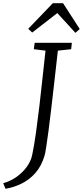

<svg xmlns="http://www.w3.org/2000/svg" viewBox="-110 -1010 518 1198"><path d="M-75.5 168 -90 133Q-45.5 121 -7.5 94.2Q30.5 67.5 56.8 31.5Q83 -4.5 91 -44Q103.5 -103.5 114.5 -182.2Q125.5 -261 135.8 -348.8Q146 -436.5 155.5 -525.2Q165 -614 174 -694L101 -703L106.5 -743H338.5L334 -703L251 -694Q240 -596.5 229.8 -505.5Q219.5 -414.5 210.2 -335.5Q201 -256.5 192.8 -194.2Q184.5 -132 178.2 -91.5Q172 -51 167.5 -37Q147.5 28.5 109.5 70.8Q71.5 113 23.2 136.2Q-25 159.5 -75.5 168ZM66 -830 219.5 -990H283.5L387.5 -829L360.5 -805Q332.5 -836 304 -867Q275.5 -898 247.5 -928.5Q208.5 -898 169.5 -867.8Q130.5 -837.5 91 -807Z"/></svg>

Font: Merriweather Light
Style: Italic
Weight: 300
Italic angle: -7.8°
Designer: Eben Sorkin
Foundry: Eben Sorkin
Version: Version 2.101